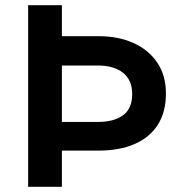

<svg xmlns="http://www.w3.org/2000/svg" viewBox="-20 -720 691 740"><path d="M88.5 0V-700H218.5V-580.5H360.5Q436 -580.5 494.5 -554.2Q553 -528 586.2 -478.5Q619.5 -429 619.5 -359.5Q619.5 -289 588.8 -240Q558 -191 499.5 -165.2Q441 -139.5 357.5 -139.5H218.5V0ZM218.5 -250H357Q419.5 -250 454.5 -276Q489.5 -302 489.5 -357Q489.5 -412 453.8 -439.8Q418 -467.5 358 -467.5H218.5Z"/></svg>

Font: Geologica Cursive Medium
Style: Regular
Weight: 500
Designer: Sindre Bremnes, Frode Helland
Foundry: Monokrom Skriftforlag AS
Version: Version 1.010;gftools[0.9.28]